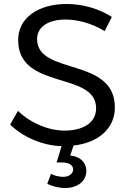

<svg xmlns="http://www.w3.org/2000/svg" viewBox="-20 -727 652 963"><path d="M166 -531C166 -592 222 -629 309 -629C365 -629 439 -612 505 -571L541 -642C481 -681 398 -707 315 -707C169 -707 71 -636 71 -526C71 -272 463 -372 462 -183C462 -114 401 -72 303 -72C225 -72 135 -108 70 -171L31 -102C95 -40 191 3 289 6L264 88H295C329 88 347 104 347 123C347 141 330 160 297 160C277 160 252 154 236 145L217 195C241 207 275 216 306 216C369 216 413 182 413 130C413 94 389 59 332 53L349 3C474 -11 556 -83 556 -187C558 -443 166 -347 166 -531Z"/></svg>

Font: Juman Normal
Style: Regular
Weight: 300
Designer: Bandar Raffah (Arabic) Julieta Ulanovsky (Latin)
Foundry: Caramella
Version: Version 5.022;PS 005.022;hotconv 1.0.88;makeotf.lib2.5.64775